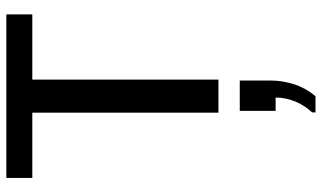

<svg xmlns="http://www.w3.org/2000/svg" viewBox="-230 -497 1040 621"><g transform="rotate(-90 290.5 -186.0)"><path d="M237 0V-602H26V-686H555V-602H344V0ZM238 314V303Q262 277 274 246.5Q286 216 286 185H243V69H341V169Q341 208 328.5 246Q316 284 290 314Z"/></g></svg>

Font: Chivo Medium
Style: Regular
Weight: 400
Version: Version 2.002